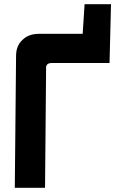

<svg xmlns="http://www.w3.org/2000/svg" viewBox="-20 -888 595 908"><path d="M50 0 56 -624Q56 -672 87 -700Q116 -728 164 -728H371L380 -868H505L498 -590H225Q196 -590 198 -564L193 0Z"/></svg>

Font: Covid19
Style: Regular
Weight: 400
Designer: Peter Wiegel
Foundry: (c) CAT - Ing. Peter Wiegel.  for Rudolf Maass + Partner GmbH
Version: Version 001.000